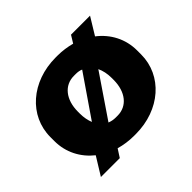

<svg xmlns="http://www.w3.org/2000/svg" viewBox="-144 -733 949 949"><g transform="rotate(-45 330.0 -259.0)"><path d="M64 42H196L223 0C255 9 288 14 324 14H336C506 14 633 -98 633 -246V-274C633 -354 596 -423 535 -470L590 -560H457L433 -521C403 -529 370 -534 336 -534H324C154 -534 27 -422 27 -274V-246C27 -167 63 -99 122 -52ZM225 -182C217 -202 212 -226 212 -253V-267C212 -351 257 -406 323 -406H337C350 -406 363 -404 374 -399ZM323 -114C308 -114 294 -117 281 -122L432 -344C442 -323 448 -297 448 -267V-253C448 -169 403 -114 337 -114Z"/></g></svg>

Font: Fixel Display Black
Style: Regular
Weight: 900
Designer: AlfaBravo + MacPaw
Foundry: Kyrylo Tkachov, Marchela Mozhyna, Serhii Makarenko, Maria Weinstein, Zakhar Kryvoshyya
Version: Version 1.211